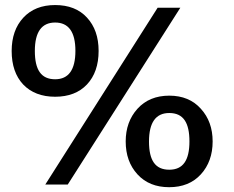

<svg xmlns="http://www.w3.org/2000/svg" viewBox="-20 -742 941 772"><path d="M660.2 10.7C713.4 10.7 755.9 -6.3 787.6 -41C819.3 -75.7 835 -120.1 835 -173.3C835 -226.1 819.3 -270 787.6 -304.7C756.3 -339.8 713.9 -357.4 660.6 -357.4C607.4 -357.4 564.5 -339.8 532.7 -304.7C501 -269.5 485.4 -225.6 485.4 -173.3C485.4 -119.6 501 -75.7 532.7 -41C564.5 -6.3 606.9 10.7 660.2 10.7ZM660.6 -59.6C604.5 -59.6 579.1 -96.7 579.1 -172.9C579.1 -249.5 606.4 -287.6 660.6 -287.6C717.8 -287.6 741.7 -248 741.7 -173.3C741.7 -97.2 715.8 -59.6 660.6 -59.6ZM252.4 0 705.1 -710.9H613.8L162.1 0ZM201.7 -353C255.9 -353 298.8 -369.6 329.6 -402.3C360.8 -435.5 376.5 -480.5 376.5 -537.1C376.5 -593.3 360.8 -637.7 329.6 -671.4C298.8 -705.1 255.9 -721.7 201.7 -721.7C147.5 -721.7 105 -704.6 73.7 -670.9C42.5 -637.2 26.9 -592.3 26.9 -537.1C26.9 -480 42.5 -435.1 73.2 -402.3C104.5 -369.6 147.5 -353 201.7 -353ZM201.7 -423.3C145.5 -423.3 120.1 -460.9 120.1 -537.1C120.1 -613.3 147.5 -651.4 201.7 -651.4C255.9 -651.4 283.2 -613.3 283.2 -537.6C283.2 -461.4 255.9 -423.3 201.7 -423.3Z"/></svg>

Font: Ride SemiBold
Style: Regular
Weight: 600
Version: Version 3.000